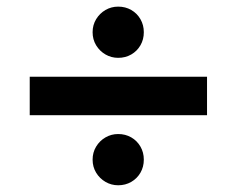

<svg xmlns="http://www.w3.org/2000/svg" viewBox="-20 -549 704 571"><path d="M595.7 -206.5H68.4V-320.8H595.7ZM255.4 -453.1Q255.4 -474.6 265.9 -491.9Q276.4 -509.3 293.7 -519.3Q311 -529.3 331.5 -529.3Q353 -529.3 370.4 -519.3Q387.7 -509.3 397.7 -491.9Q407.7 -474.6 407.7 -453.1Q407.7 -431.6 397.7 -414.3Q387.7 -397 370.4 -387Q353 -377 331.5 -377Q311 -377 293.7 -387Q276.4 -397 265.9 -414.3Q255.4 -431.6 255.4 -453.1ZM255.4 -74.2Q255.4 -95.7 265.9 -113Q276.4 -130.4 293.7 -140.4Q311 -150.4 331.5 -150.4Q353 -150.4 370.4 -140.4Q387.7 -130.4 397.7 -113Q407.7 -95.7 407.7 -74.2Q407.7 -52.7 397.7 -35.4Q387.7 -18.1 370.4 -8.1Q353 2 331.5 2Q311 2 293.7 -8.1Q276.4 -18.1 265.9 -35.4Q255.4 -52.7 255.4 -74.2Z"/></svg>

Font: Wanted Sans Std Variable
Style: Regular
Weight: 400
Designer: Original Design by Kil Hyung-jin and Kang Hanbin, Wanted Lab, Inc;
Foundry: Wanted Lab, Inc.
Version: Version 1.003;Glyphs 3.2 (3227)